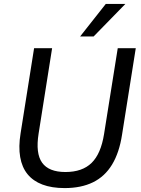

<svg xmlns="http://www.w3.org/2000/svg" viewBox="-20 -951 721 980"><path d="M310 9Q244 9 196.5 -9Q149 -27 120.5 -62Q92 -97 83 -149.5Q74 -202 85 -270L154 -705H246L177 -269Q161 -168 195 -120.5Q229 -73 314 -73Q400 -73 447.5 -119.5Q495 -166 511 -266L581 -705H673L603 -264Q589 -172 552 -111Q515 -50 454.5 -20.5Q394 9 310 9ZM389 -765 520 -931H620L458 -765Z"/></svg>

Font: Nunito Sans 10pt SemiCondensed Medium
Style: Italic
Weight: 500
Width: 4
Italic angle: -9°
Designer: Vernon Adams
Foundry: Vernon Adams
Version: Version 3.101;gftools[0.9.27]